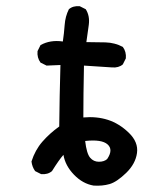

<svg xmlns="http://www.w3.org/2000/svg" viewBox="-20 -526 540 622"><path d="M283.2 75.2Q248 69.3 219.7 40Q191.4 10.7 185.5 -24.4Q170.9 -7.8 148.4 28.3Q134.8 40 113.3 38.1L93.8 28.3Q84 14.6 82 -2.9Q93.8 -40 117.2 -66.9Q140.6 -93.8 171.9 -116.2Q172.9 -215.8 175.8 -315.4L130.9 -313.5L111.3 -323.2Q99.6 -338.9 101.6 -360.4L111.3 -379.9Q142.6 -397.5 183.6 -391.6Q187.5 -418 189.5 -445.3Q191.4 -472.7 203.1 -496.1Q216.8 -507.8 238.3 -505.9L257.8 -496.1Q271.5 -474.6 267.6 -445.3L259.8 -389.6Q291 -389.6 321.8 -388.7Q352.5 -387.7 377.9 -374Q389.6 -358.4 387.7 -336.9L377.9 -317.4Q364.3 -305.7 342.8 -307.6L252 -313.5Q250 -215.8 250 -145.5Q293 -149.4 329.6 -137.7Q366.2 -126 397.5 -95.7Q428.7 -65.4 423.8 -30.3Q418.9 4.9 388.7 34.2Q358.4 63.5 335 70.3Q311.5 77.1 283.2 75.2ZM327.1 -10.7Q347.7 -41 328.6 -58.1Q309.6 -75.2 255.9 -69.3Q260.7 -28.3 272 -15.1Q283.2 -2 300.3 -2Q317.4 -2 327.1 -10.7Z"/></svg>

Font: JasonHandwriting4
Style: Regular
Weight: 400
Version: Version 1.01.21